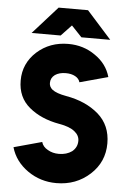

<svg xmlns="http://www.w3.org/2000/svg" viewBox="-60 -939 671 995"><g transform="rotate(5 275.5 -441.5)"><path d="M76 -752H227L281 -809L335 -752H485L357 -895H204ZM271 -712Q175 -712 108 -652Q75 -622 58 -584.5Q41 -547 41 -502Q41 -414 103 -363Q164 -312 260 -295Q314 -286 341 -264Q366 -244 366 -216Q366 -182 339 -160Q311 -140 271 -140Q238 -140 213 -155Q187 -169 180 -194L34 -154Q55 -81 122 -34Q188 12 271 12Q374 12 446 -54Q517 -119 517 -216Q517 -310 452 -367Q386 -424 283 -442Q232 -451 210 -468Q193 -482 193 -502Q193 -529 215 -545Q237 -560 271 -560Q300 -560 320 -549Q340 -538 345 -519L492 -559Q473 -627 411 -669Q350 -712 271 -712Z"/></g></svg>

Font: Unageo
Style: ExtraBold
Weight: 800
Designer: Richard Sepsi
Foundry: Richard Sepsi
Version: Version 2.000